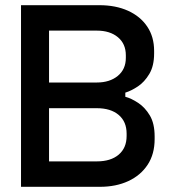

<svg xmlns="http://www.w3.org/2000/svg" viewBox="-20 -720 652 740"><path d="M61 0V-700H363Q426 -700 473.5 -678.5Q521 -657 547.5 -617.5Q574 -578 574 -524V-514Q574 -466 555.5 -435Q537 -404 511.5 -387Q486 -370 463 -363V-347Q486 -341 512.5 -323.5Q539 -306 557.5 -275Q576 -244 576 -194V-184Q576 -126 549 -85Q522 -44 474.5 -22Q427 0 365 0ZM169 -98H353Q407 -98 437.5 -124Q468 -150 468 -196V-205Q468 -251 437.5 -277Q407 -303 353 -303H169ZM169 -402H353Q403 -402 434 -427.5Q465 -453 465 -497V-507Q465 -551 434.5 -576.5Q404 -602 353 -602H169Z"/></svg>

Font: Space Grotesk Frontify Medium
Style: Regular
Weight: 500
Designer: Florian Karsten
Version: Version 2.000